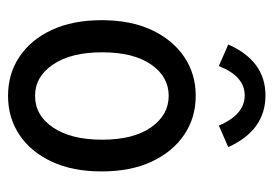

<svg xmlns="http://www.w3.org/2000/svg" viewBox="-124 -564 697 490"><g transform="rotate(90 225.0 -319.5)"><path d="M225 9Q169 9 125.5 -20Q82 -49 57 -102.5Q32 -156 32 -230Q32 -304 57 -357.5Q82 -411 125.5 -440.5Q169 -470 225 -470Q281 -470 324.5 -440.5Q368 -411 393 -357.5Q418 -304 418 -230Q418 -156 393 -102.5Q368 -49 324.5 -20Q281 9 225 9ZM225 -60Q275 -60 306 -106Q337 -152 337 -231Q337 -311 305.5 -356Q274 -401 225 -401Q176 -401 145 -356Q114 -311 114 -231Q114 -152 145 -106Q176 -60 225 -60ZM149 -529 94 -553Q136 -648 224 -648Q313 -648 356 -553L301 -529Q273 -595 224 -595Q175 -595 149 -529Z"/></g></svg>

Font: Inconsolata SemiCondensed Medium
Style: Regular
Weight: 500
Width: 4
Monospace: yes
Designer: Raph Levien, Cyreal, Brenton Simpson
Foundry: Raph Levien, Cyreal, Google
Version: Version 3.001; ttfautohint (v1.8.2.53-6de2)